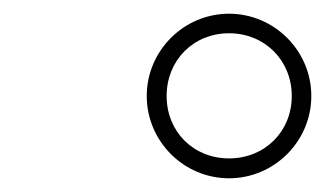

<svg xmlns="http://www.w3.org/2000/svg" viewBox="-20 -820 474 280"><path d="M194 -680C194 -614 248 -560 314 -560C380 -560 434 -614 434 -680C434 -746 380 -800 314 -800C248 -800 194 -746 194 -680ZM223 -680C223 -732 262 -771.5 314 -771.5C366 -771.5 405.5 -732 405.5 -680C405.5 -628 366 -589 314 -589C262 -589 223 -628 223 -680Z"/></svg>

Font: Bodoni* 96pt Medium
Style: Italic
Weight: 500
Italic angle: -13°
Version: Version 2.3